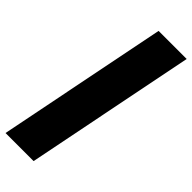

<svg xmlns="http://www.w3.org/2000/svg" viewBox="-338 -772 996 996"><g transform="rotate(45 160.5 -274.0)"><path d="M-36 194 151 -742H357L170 194Z"/></g></svg>

Font: Montserrat Black
Style: Italic
Weight: 900
Italic angle: -11.3°
Designer: Julieta Ulanovsky
Foundry: Julieta Ulanovsky
Version: Version 9.000; ttfautohint (v1.8.4.7-5d5b)